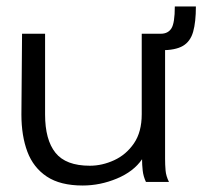

<svg xmlns="http://www.w3.org/2000/svg" viewBox="-20 -561 665 592"><path d="M235 11Q166 11 124.5 -16.5Q83 -44 64.5 -93Q46 -142 46 -208L48 -457H119V-208Q119 -130 151 -90Q183 -50 257 -50Q295 -50 332 -67Q369 -84 393 -119Q417 -154 417 -209V-457H489V-71Q489 -53 490.5 -35.5Q492 -18 501 0H430Q422 -17 420 -35Q418 -53 418 -70Q392 -32 340.5 -10.5Q289 11 235 11ZM584 -541Q584 -493 575.5 -463Q567 -433 544 -419.5Q521 -406 476 -406V-457Q498 -457 508.5 -473.5Q519 -490 519 -541Z"/></svg>

Font: Inconsolata Expanded Thin
Style: Regular
Weight: 100
Width: 7
Monospace: yes
Designer: Raph Levien, Cyreal, Brenton Simpson
Foundry: Raph Levien, Cyreal, Google
Version: Version 3.100; ttfautohint (v1.8.4.7-5d5b)